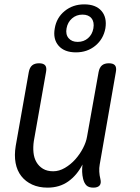

<svg xmlns="http://www.w3.org/2000/svg" viewBox="-20 -850 640 880"><path d="M408 10Q387 10 376.5 0Q366 -10 361 -30Q357 -46 356.5 -62.5Q356 -79 358 -96Q333 -47 293 -18.5Q253 10 198 10Q158 10 127.5 -4Q97 -18 77.5 -43Q58 -68 51.5 -103Q45 -138 52 -181L112 -520Q116 -541 127.5 -550.5Q139 -560 159 -560Q179 -560 187 -550.5Q195 -541 191 -520L135 -203Q131 -176 133.5 -151Q136 -126 147 -107Q158 -88 177 -76.5Q196 -65 224 -65Q251 -65 277.5 -80.5Q304 -96 325 -119.5Q346 -143 360.5 -171Q375 -199 379 -224L432 -520Q436 -541 447.5 -550.5Q459 -560 479 -560Q499 -560 507 -550.5Q515 -541 511 -520L437 -96Q434 -80 435 -63Q436 -46 440 -30Q445 -10 436.5 0Q428 10 408 10ZM328 -610Q275 -610 248.5 -640.5Q222 -671 231 -720Q239 -769 276.5 -799.5Q314 -830 366 -830Q419 -830 445 -800Q471 -770 463 -720Q454 -671 417 -640.5Q380 -610 328 -610ZM336 -658Q364 -658 383.5 -675Q403 -692 408 -720Q413 -749 399.5 -766Q386 -783 358 -783Q330 -783 310 -765.5Q290 -748 285 -720Q280 -692 294.5 -675Q309 -658 336 -658Z"/></svg>

Font: Maple Mono Light
Style: Italic
Weight: 300
Italic angle: -10°
Monospace: yes
Designer: subframe7536
Version: Version 7.000